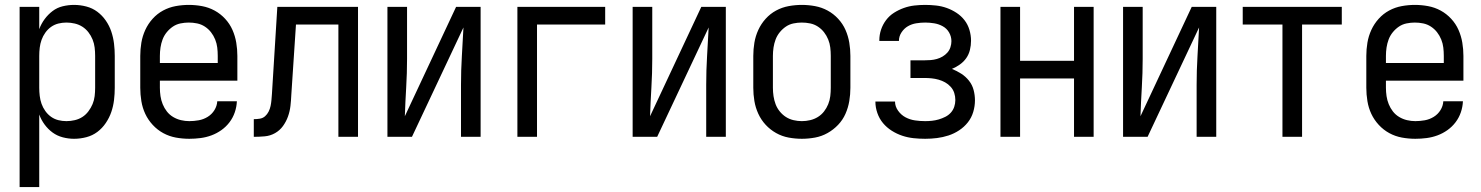

<svg xmlns="http://www.w3.org/2000/svg" viewBox="-20 -558 6040 783"><path d="M60 205H140V-91Q148 -69 162 -50Q176 -31 194.5 -17.5Q213 -4 236 2Q259 8 282 8Q307 8 332 1.5Q357 -5 377 -20Q397 -35 411.5 -56.5Q426 -78 434 -101.5Q442 -125 445 -150Q448 -175 448 -200V-330Q448 -355 445 -380Q442 -405 434 -429Q426 -453 411.5 -474Q397 -495 377 -510Q357 -525 332 -531.5Q307 -538 282 -538Q259 -538 236 -532.5Q213 -527 194.5 -513Q176 -499 162 -480Q148 -461 140 -439V-530H60ZM251 -64Q234 -64 218 -68Q202 -72 188.5 -81.5Q175 -91 165 -105Q155 -119 149.5 -134.5Q144 -150 142 -167Q140 -184 140 -200V-330Q140 -347 142 -363.5Q144 -380 149.5 -395.5Q155 -411 165 -425Q175 -439 188.5 -448.5Q202 -458 218 -462Q234 -466 251 -466Q268 -466 285 -462Q302 -458 316 -449Q330 -440 340.5 -426.5Q351 -413 357.5 -397Q364 -381 366 -364Q368 -347 368 -330V-200Q368 -183 366 -166Q364 -149 357.5 -133.5Q351 -118 340.5 -104Q330 -90 316 -81Q302 -72 285 -68Q268 -64 251 -64Z M752 8Q775 8 798 5Q821 2 842.5 -6Q864 -14 883 -27.5Q902 -41 916 -59.5Q930 -78 937.5 -100Q945 -122 946 -145H866Q865 -126 854.5 -109Q844 -92 827 -81.5Q810 -71 790.5 -67.5Q771 -64 752 -64Q735 -64 718 -68Q701 -72 686 -81Q671 -90 660.5 -103.5Q650 -117 643.5 -133Q637 -149 634.5 -166Q632 -183 632 -200V-229H948V-330Q948 -357 943.5 -384Q939 -411 928 -436Q917 -461 898 -481.5Q879 -502 855 -515Q831 -528 804 -533Q777 -538 750 -538Q723 -538 696 -533Q669 -528 645 -515Q621 -502 602.5 -481.5Q584 -461 572.5 -436Q561 -411 556.5 -384Q552 -357 552 -330V-200Q552 -173 556.5 -145.5Q561 -118 572.5 -93.5Q584 -69 603 -48.5Q622 -28 646 -15Q670 -2 697 3Q724 8 752 8ZM632 -301V-330Q632 -347 634.5 -364Q637 -381 643 -397Q649 -413 660 -426.5Q671 -440 685 -449.5Q699 -459 716 -462.5Q733 -466 750 -466Q767 -466 784 -462.5Q801 -459 815.5 -449.5Q830 -440 840.5 -426.5Q851 -413 857.5 -397Q864 -381 866 -364Q868 -347 868 -330V-301Z M1015 0Q1037 0 1059.5 -2Q1082 -4 1101.5 -15Q1121 -26 1134 -44Q1147 -62 1154.5 -83Q1162 -104 1164.5 -126Q1167 -148 1168 -171L1187 -458H1360V0H1440V-530H1111L1089 -175Q1088 -162 1087 -150Q1086 -138 1083.5 -126Q1081 -114 1075.5 -103Q1070 -92 1061 -84Q1052 -76 1039.5 -74Q1027 -72 1015 -72Z M1560 0H1660L1870 -446Q1867 -387 1863.5 -329Q1860 -271 1860 -212V0H1940V-530H1840L1631 -84Q1633 -143 1636.5 -201.5Q1640 -260 1640 -318V-530H1560Z M2090 0H2170V-458H2448V-530H2090Z M2560 0H2660L2870 -446Q2867 -387 2863.5 -329Q2860 -271 2860 -212V0H2940V-530H2840L2631 -84Q2633 -143 2636.5 -201.5Q2640 -260 2640 -318V-530H2560Z M3250 8Q3277 8 3304 3Q3331 -2 3355 -15.5Q3379 -29 3398 -49Q3417 -69 3428 -94Q3439 -119 3443.5 -146Q3448 -173 3448 -200V-330Q3448 -357 3443.5 -384Q3439 -411 3428 -436Q3417 -461 3398 -481.5Q3379 -502 3355 -515Q3331 -528 3304 -533Q3277 -538 3250 -538Q3223 -538 3196 -533Q3169 -528 3145 -515Q3121 -502 3102.5 -481.5Q3084 -461 3072.5 -436Q3061 -411 3056.5 -384Q3052 -357 3052 -330V-200Q3052 -173 3056.5 -146Q3061 -119 3072.5 -94Q3084 -69 3102.5 -49Q3121 -29 3145 -15.5Q3169 -2 3196 3Q3223 8 3250 8ZM3250 -64Q3233 -64 3216 -68Q3199 -72 3185 -81Q3171 -90 3160 -103.5Q3149 -117 3143 -133Q3137 -149 3134.5 -166Q3132 -183 3132 -200V-330Q3132 -347 3134.5 -364Q3137 -381 3143 -397Q3149 -413 3160 -426.5Q3171 -440 3185 -449.5Q3199 -459 3216 -462.5Q3233 -466 3250 -466Q3267 -466 3284 -462.5Q3301 -459 3315.5 -449.5Q3330 -440 3340.5 -426.5Q3351 -413 3357.5 -397Q3364 -381 3366 -364Q3368 -347 3368 -330V-200Q3368 -183 3366 -166Q3364 -149 3357.5 -133Q3351 -117 3340.5 -103.5Q3330 -90 3315.5 -81Q3301 -72 3284 -68Q3267 -64 3250 -64Z M3753 8Q3777 8 3801 5Q3825 2 3848 -5.5Q3871 -13 3891.5 -26.5Q3912 -40 3927 -59Q3942 -78 3949 -101.5Q3956 -125 3956 -149Q3956 -170 3950.5 -191Q3945 -212 3931.5 -229Q3918 -246 3900 -257.5Q3882 -269 3862 -277Q3879 -284 3894.5 -295Q3910 -306 3920.5 -321Q3931 -336 3935.5 -354.5Q3940 -373 3940 -392Q3940 -414 3933.5 -436Q3927 -458 3913.5 -475.5Q3900 -493 3881 -505.5Q3862 -518 3841 -525.5Q3820 -533 3797.5 -535.5Q3775 -538 3753 -538Q3731 -538 3709 -535.5Q3687 -533 3666 -525.5Q3645 -518 3626 -506Q3607 -494 3593.5 -476Q3580 -458 3573 -437Q3566 -416 3566 -393Q3566 -393 3566 -392Q3566 -391 3566 -391H3646Q3646 -391 3646 -391.5Q3646 -392 3646 -392Q3646 -410 3656.5 -426Q3667 -442 3682.5 -451Q3698 -460 3716.5 -463Q3735 -466 3753 -466Q3771 -466 3789.5 -463Q3808 -460 3824.5 -451Q3841 -442 3850.5 -425.5Q3860 -409 3860 -390Q3860 -378 3856 -365.5Q3852 -353 3843.5 -343.5Q3835 -334 3824 -327.5Q3813 -321 3800.5 -317.5Q3788 -314 3775.5 -313Q3763 -312 3750 -312H3693V-240H3750Q3765 -240 3779.5 -238.5Q3794 -237 3808 -233Q3822 -229 3834.5 -222Q3847 -215 3857 -204Q3867 -193 3871.5 -179Q3876 -165 3876 -150Q3876 -136 3871.5 -122.5Q3867 -109 3857.5 -98.5Q3848 -88 3835 -81.5Q3822 -75 3808.5 -71Q3795 -67 3781 -65.5Q3767 -64 3753 -64Q3732 -64 3711.5 -67Q3691 -70 3673 -79.5Q3655 -89 3642.5 -106.5Q3630 -124 3630 -144Q3630 -144 3630 -144Q3630 -144 3630 -144H3550Q3550 -144 3550 -144Q3550 -144 3550 -143Q3550 -120 3558 -97Q3566 -74 3581 -56Q3596 -38 3616.5 -25Q3637 -12 3659.5 -4.5Q3682 3 3705.5 5.5Q3729 8 3753 8Z M4060 0H4140V-238H4360V0H4440V-530H4360V-310H4140V-530H4060Z M4560 0H4660L4870 -446Q4867 -387 4863.5 -329Q4860 -271 4860 -212V0H4940V-530H4840L4631 -84Q4633 -143 4636.5 -201.5Q4640 -260 4640 -318V-530H4560Z M5210 0H5290V-458H5452V-530H5048V-458H5210Z M5752 8Q5775 8 5798 5Q5821 2 5842.5 -6Q5864 -14 5883 -27.5Q5902 -41 5916 -59.5Q5930 -78 5937.5 -100Q5945 -122 5946 -145H5866Q5865 -126 5854.5 -109Q5844 -92 5827 -81.5Q5810 -71 5790.5 -67.5Q5771 -64 5752 -64Q5735 -64 5718 -68Q5701 -72 5686 -81Q5671 -90 5660.5 -103.5Q5650 -117 5643.5 -133Q5637 -149 5634.5 -166Q5632 -183 5632 -200V-229H5948V-330Q5948 -357 5943.5 -384Q5939 -411 5928 -436Q5917 -461 5898 -481.5Q5879 -502 5855 -515Q5831 -528 5804 -533Q5777 -538 5750 -538Q5723 -538 5696 -533Q5669 -528 5645 -515Q5621 -502 5602.5 -481.5Q5584 -461 5572.5 -436Q5561 -411 5556.5 -384Q5552 -357 5552 -330V-200Q5552 -173 5556.5 -145.5Q5561 -118 5572.5 -93.5Q5584 -69 5603 -48.5Q5622 -28 5646 -15Q5670 -2 5697 3Q5724 8 5752 8ZM5632 -301V-330Q5632 -347 5634.5 -364Q5637 -381 5643 -397Q5649 -413 5660 -426.5Q5671 -440 5685 -449.5Q5699 -459 5716 -462.5Q5733 -466 5750 -466Q5767 -466 5784 -462.5Q5801 -459 5815.5 -449.5Q5830 -440 5840.5 -426.5Q5851 -413 5857.5 -397Q5864 -381 5866 -364Q5868 -347 5868 -330V-301Z"/></svg>

Font: Iosevka SS09
Style: Regular
Weight: 400
Monospace: yes
Designer: Belleve Invis
Foundry: Belleve Invis
Version: Version 5.2.1; ttfautohint (v1.8.3)